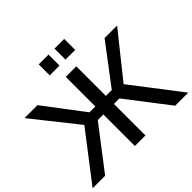

<svg xmlns="http://www.w3.org/2000/svg" viewBox="-229 -1204 1455 1455"><g transform="rotate(-45 498.5 -476.5)"><path d="M439 0H552V-338H611L871 0H1011L710 -392L989 -741H855L615 -424H552V-741H439V-424H376L136 -741H-3L281 -384L-14 0H120L379 -338H439ZM361 -953V-835H466V-953ZM530 -953V-835H634V-953Z"/></g></svg>

Font: Cheyenne Sans Medium
Style: Regular
Weight: 500
Designer: The Public Sans project authors (U.S. Web Design System), Libre Franklin designed by Pablo Impallari and Rodrigo Fuenzal
Foundry: The Cheyenne Sans Project Authors
Version: Version 2.007